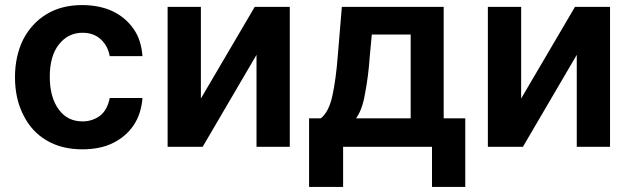

<svg xmlns="http://www.w3.org/2000/svg" viewBox="-20 -575 2484 756"><path d="M162 -23Q103 -58 71 -124Q39 -188 39 -271Q39 -353 71 -419Q105 -484 163 -519Q222 -555 303 -555Q371 -555 423 -531Q475 -506 506 -461Q536 -419 541 -354H412Q405 -394 377 -420Q349 -446 305 -446Q248 -446 212 -400Q176 -355 176 -273Q176 -191 212 -143Q246 -97 305 -97Q344 -97 375 -120Q403 -143 412 -189H541Q536 -127 507 -83Q476 -37 425 -12Q375 13 304 13Q222 13 162 -23Z M1121 -548V3H990V-359L778 3H640V-548H771V-187L983 -548Z M1243 -109Q1275 -134 1289 -199Q1303 -264 1310 -355L1326 -548H1727V-109H1812V161H1681V3H1331V161H1197V-109ZM1597 -439H1444L1436 -354Q1431 -277 1417 -205Q1407 -144 1382 -109H1597Z M2382 -548V3H2251V-359L2039 3H1901V-548H2032V-187L2244 -548Z"/></svg>

Font: Sinter Bold
Style: Regular
Weight: 700
Foundry: Adobe & rsms
Version: Version 1.000